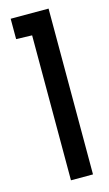

<svg xmlns="http://www.w3.org/2000/svg" viewBox="-111 -741 445 783"><g transform="rotate(-15 111.0 -350.0)"><path d="M20 -614 87 -612V0H180V-700H20Z"/></g></svg>

Font: Advent Pro SemiBold
Style: Regular
Weight: 600
Designer: VivaRado, Andreas Kalpakidis
Foundry: VivaRado, Andreas Kalpakidis
Version: Version 3.000